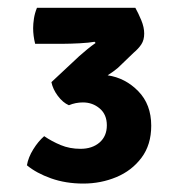

<svg xmlns="http://www.w3.org/2000/svg" viewBox="-20 -768 455 478"><path d="M246 -456Q246 -483 228.2 -498Q210.5 -513 186.5 -513Q168 -513 151.5 -506Q136.5 -512.5 124 -529.2Q111.5 -546 108 -563.5L177.5 -628.5Q186.5 -636.5 197.5 -645.5Q208.5 -654.5 218 -661L215.5 -664Q202 -661.5 177.8 -660.2Q153.5 -659 139.5 -659H67.5Q62.5 -679 62.5 -698Q62.5 -708.5 64.5 -721.8Q66.5 -735 72 -748.5H317Q324.5 -735 331.8 -717.5Q339 -700 339 -684.5Q339 -668.5 332 -657.8Q325 -647 312.5 -636.5L273.5 -599Q263.5 -590.5 248 -580.5Q292 -574 324.2 -541Q356.5 -508 356.5 -455Q356.5 -407.5 332.2 -375.2Q308 -343 269.5 -327Q231 -311 187.5 -311Q143.5 -311 107 -324Q70.5 -337 47 -356.5Q50.5 -376.5 62.8 -396.2Q75 -416 90 -429Q109 -416 131.2 -406.8Q153.5 -397.5 180.5 -397.5Q209.5 -397.5 227.8 -413.2Q246 -429 246 -456Z"/></svg>

Font: Signika SC SemiBold
Style: Regular
Weight: 600
Designer: Anna Giedryś
Foundry: Anna Giedryś
Version: Version 2.000; ttfautohint (v1.8.3) -l 8 -r 50 -G 200 -x 9 -